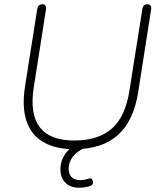

<svg xmlns="http://www.w3.org/2000/svg" viewBox="-20 -696 760 906"><path d="M98 -288 156 -655Q158 -666 164 -671Q170 -676 180 -676Q190 -676 194.5 -669.5Q199 -663 197 -651L139 -282Q120 -157 168 -95Q216 -33 330 -33Q444 -33 508 -89.5Q572 -146 591 -270L652 -655Q655 -676 676 -676Q686 -676 690.5 -669.5Q695 -663 693 -651L632 -261Q611 -126 536.5 -59Q462 8 330 8Q242 8 184.5 -25.5Q127 -59 105 -125Q83 -191 98 -288ZM265 103Q265 60 292.5 24.5Q320 -11 366 -31L384 0Q345 16 324.5 42.5Q304 69 304 99Q304 125 318 139.5Q332 154 359 154Q377 154 398 147Q409 143 414.5 150Q420 157 418.5 167Q417 177 410 180Q397 185 381.5 187.5Q366 190 354 190Q312 190 288.5 166Q265 142 265 103Z"/></svg>

Font: SN Pro Thin
Style: Italic
Weight: 200
Italic angle: -9°
Designer: Tobias Whetton
Foundry: Supernotes
Version: Version 1.003;Glyphs 3.3 (3324)